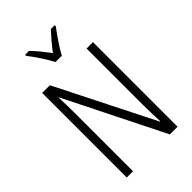

<svg xmlns="http://www.w3.org/2000/svg" viewBox="-276 -1047 1146 1146"><g transform="rotate(-45 297.0 -473.5)"><path d="M270 -788H323C346 -833 391 -896 422 -938V-947H389C354 -909 327 -877 297 -837C268 -875 234 -918 205 -947H172V-938C203 -899 246 -834 270 -788ZM512 0V-714H458V-242C458 -202 460 -145 462 -96H459L148 -714H83V0H136V-480C136 -533 135 -579 133 -623H136L447 0Z"/></g></svg>

Font: Noto Sans Hebrew Condensed Light
Style: Regular
Weight: 300
Width: 3
Designer: Monotype Design Team
Foundry: Monotype Imaging Inc.
Version: Version 2.004